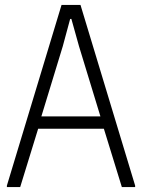

<svg xmlns="http://www.w3.org/2000/svg" viewBox="-20 -760 577 780"><path d="M8 -6 230 -740H307L529 -6V0H475L402 -237H135L62 0H8ZM388 -287 301 -572 270 -683H265L235 -572L148 -287Z"/></svg>

Font: Encode Sans Compressed
Style: Light
Weight: 300
Designer: Pablo Impallari, Andres Torresi
Foundry: Pablo Impallari, Andres Torresi
Version: Version 1.000; ttfautohint (v1.00) -l 8 -r 50 -G 200 -x 14 -